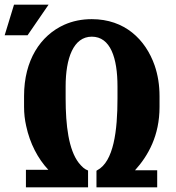

<svg xmlns="http://www.w3.org/2000/svg" viewBox="-51 -802 752 822"><path d="M-31 -651H67L157 -782H9ZM52 -345C52 -316 55 -290 61 -263C77 -188 111 -123 156 -75H60V0H326V-72C310 -78 300 -88 286 -105C243 -161 230 -264 230 -381V-432C230 -552 263 -645 342 -645C422 -645 452 -554 452 -432V-381C452 -243 436 -110 365 -73L362 -71V0H622V-73H527C584 -136 632 -222 632 -344V-390C632 -438 625 -481 611 -522C572 -633 483 -720 342 -720C299 -720 260 -712 224 -696C122 -650 52 -544 52 -391Z"/></svg>

Font: Aerodynamic
Style: Bd
Weight: 500
Designer: Google
Version: Version 2.000980; 2014